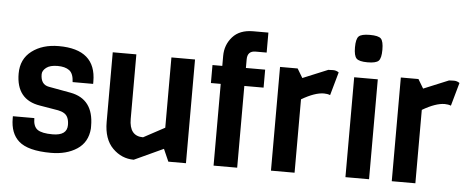

<svg xmlns="http://www.w3.org/2000/svg" viewBox="-52 -917 2574 1053"><g transform="rotate(5 1235.5 -390.5)"><path d="M465 -158V-143Q459 -68 401.5 -30Q344 8 258 8Q131 8 80 -38Q33 -80 33 -162V-174H151Q151 -128 175 -111Q199 -94 258 -94Q338 -94 338 -152Q338 -200 310 -216Q297 -224 277 -228L176 -245Q44 -266 44 -410Q44 -490 102.5 -534.5Q161 -579 251 -579Q456 -579 456 -402V-389H343Q341 -436 318 -453Q295 -470 253.5 -470Q212 -470 191 -453.5Q170 -437 170 -417Q170 -360 216 -352L337 -330Q465 -306 465 -158Z M1001 0H904L874 -68L714 6Q647 6 597.5 -43.5Q548 -93 548 -188V-571H678V-216Q678 -121 754 -121L871 -184V-571H1001Z M1389 -450H1283V0H1153V-450H1099V-549H1153V-604Q1153 -665 1192 -709Q1231 -753 1305 -753H1389V-643H1328Q1283 -643 1283 -596V-549H1389Z M1792 -569 1756 -441Q1741 -447 1722 -447Q1672 -447 1599 -404V0H1469V-571H1566L1596 -521L1734 -578Q1744 -579 1761 -579Q1778 -579 1792 -569Z M1945 -789Q1992 -789 2006 -774.5Q2020 -760 2020 -713.5Q2020 -667 2005.5 -652.5Q1991 -638 1944.5 -638Q1898 -638 1883.5 -653Q1869 -668 1869 -714Q1869 -760 1883.5 -774.5Q1898 -789 1945 -789ZM2009 0H1879V-550H2009Z M2457 -569 2421 -441Q2406 -447 2387 -447Q2337 -447 2264 -404V0H2134V-571H2231L2261 -521L2399 -578Q2409 -579 2426 -579Q2443 -579 2457 -569Z"/></g></svg>

Font: Viga
Style: Regular
Weight: 400
Designer: Oscar Yáñez
Foundry: Fontstage
Version: Version 1.001